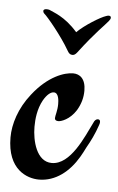

<svg xmlns="http://www.w3.org/2000/svg" viewBox="-60 -533 356 577"><g transform="rotate(5 117.5 -245.0)"><path d="M240 -185C235 -185 230 -181 227 -173C205 -129 170 -42 113 -42C67 -42 52 -104 52 -146C52 -169 55 -200 70 -227C81 -246 92 -254 101 -254C116 -254 117 -230 117 -220C117 -200 111 -185 111 -177C111 -172 115 -169 122 -169C130 -169 156 -177 175 -207C187 -227 192 -247 192 -267C192 -303 174 -316 154 -316C128 -316 79 -300 33 -241C-2 -197 -17 -148 -17 -108C-17 -11 43 11 79 11C129 11 170 -22 197 -68C202 -77 208 -87 213 -98C224 -117 236 -141 245 -168C246 -171 247 -174 247 -177C247 -182 245 -185 240 -185ZM52 -487C61 -480 107 -425 131 -383C136 -374 140 -371 147 -371C152 -371 156 -374 160 -379C211 -446 236 -468 247 -482C250 -486 252 -489 252 -492C252 -496 250 -498 245 -498C242 -498 240 -497 237 -496C221 -491 175 -463 152 -440C113 -485 77 -494 66 -500C63 -501 60 -501 57 -501C52 -501 48 -499 48 -495C48 -493 49 -490 52 -487Z"/></g></svg>

Font: Engagement
Style: Regular
Weight: 400
Designer: Astigmatic (AOETI)
Foundry: Astigmatic (AOETI)
Version: Version 1.000